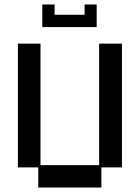

<svg xmlns="http://www.w3.org/2000/svg" viewBox="-20 -826 626 858"><path d="M151 12V-78H60V-631H161V-88H423V-631H525V-78H433V12ZM169 -705V-806H224V-760H358V-806H412V-705Z"/></svg>

Font: Pixelify Sans
Style: Regular
Weight: 400
Designer: Stefie Justprince
Foundry: Typecalism Foundryline
Version: Version 1.000;February 13, 2025;FontCreator 15.0.0.3015 64-b